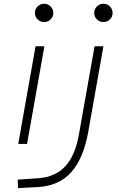

<svg xmlns="http://www.w3.org/2000/svg" viewBox="-20 -763 626 1018"><path d="M75.7 234.4 73.7 189.5 181.2 182.1Q273.4 175.8 326.2 118.7Q378.9 61.5 398.4 -49.8L481.4 -517.6H528.3L448.2 -65.4Q422.9 77.1 357.7 150.1Q292.5 223.1 178.2 229ZM76.7 0 168.5 -517.6H215.3L123.5 0ZM213.9 -646Q193.8 -646 179.4 -660.2Q165 -674.3 165 -694.3Q165 -714.4 179.4 -728.8Q193.8 -743.2 213.9 -743.2Q233.9 -743.2 248.3 -728.8Q262.7 -714.4 262.7 -694.3Q262.7 -674.3 248.3 -660.2Q233.9 -646 213.9 -646ZM528.3 -646Q508.3 -646 493.9 -660.2Q479.5 -674.3 479.5 -694.3Q479.5 -714.4 493.9 -728.8Q508.3 -743.2 528.3 -743.2Q548.3 -743.2 562.7 -728.8Q577.1 -714.4 577.1 -694.3Q577.1 -674.3 562.7 -660.2Q548.3 -646 528.3 -646Z"/></svg>

Font: Cascadia Code NF ExtraLight
Style: Italic
Weight: 200
Italic angle: -10°
Monospace: yes
Designer: Aaron Bell
Foundry: Saja Typeworks
Version: Version 2404.023; ttfautohint (v1.8.4)